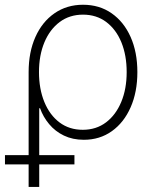

<svg xmlns="http://www.w3.org/2000/svg" viewBox="-36 -563 634 788"><path d="M81.5 204.1V-267.1Q81.5 -349.1 109.4 -411.4Q137.2 -473.6 187.7 -508.5Q238.3 -543.5 304.7 -543.5Q372.1 -543.5 422.1 -508.5Q472.2 -473.6 500 -411.4Q527.8 -349.1 527.8 -267.1Q527.8 -185.5 500.2 -122.8Q472.7 -60.1 423.1 -24.7Q373.5 10.7 308.1 10.7Q262.2 10.7 226.3 -6.6Q190.4 -23.9 165.8 -53.5Q141.1 -83 128.4 -118.7H125V204.1ZM303.7 -30.3Q358.9 -30.3 399.2 -60.8Q439.5 -91.3 461.7 -144.8Q483.9 -198.2 483.9 -267.1Q483.9 -335.9 462.2 -389.2Q440.4 -442.4 400.1 -472.7Q359.9 -502.9 304.7 -502.9Q249.5 -502.9 209 -472.7Q168.5 -442.4 146.2 -389.2Q124 -335.9 124 -267.1Q124 -198.2 146 -144.5Q168 -90.8 208.3 -60.5Q248.5 -30.3 303.7 -30.3ZM-15.6 111.8V73.7H269.5V111.8Z"/></svg>

Font: Inter 20pt ExtraLight
Style: Regular
Weight: 250
Version: Version 4.001;git-66647c0bb